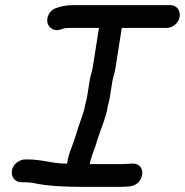

<svg xmlns="http://www.w3.org/2000/svg" viewBox="-20 -675 721 749"><path d="M230.8 -37C185.1 -37 144.9 -53 88.3 -53H78.3C55.3 -53 30.5 -35 26.4 -9C22.5 15.8 39.5 36 64.3 36H74.3C88.5 36 95.2 36.4 108.3 38.6C166.2 51.3 234.9 54 306.5 54H443.5C454.2 54 464.2 53.7 474.6 52.9L487.4 51.9C546.4 44.6 554.3 -42.3 491.7 -36.7L481.6 -35.9C474.3 -35.3 466.2 -35 457.5 -35H330.5L331.8 -43C333.1 -51.7 335.6 -54.5 340.3 -72.4C343.1 -82.1 348.7 -92.3 354.3 -111.4L362.1 -136.7L371.1 -162.4C379.2 -186.4 393.6 -220.1 398.3 -250C400.4 -263 406.1 -280.4 408.9 -298L418 -356C420.6 -372.8 426.9 -387.6 430.9 -413L455 -566H630C654.3 -566 677.1 -585.7 680.9 -610C684.5 -633 670 -655 644 -655H265C237.4 -655 217.2 -650.1 198.4 -643.4C169.2 -633.1 160.1 -602.5 165.6 -584.2C171 -566.1 192 -549.8 220.1 -561C228.7 -564.5 234.5 -566 250 -566H366L341.8 -412C340.8 -405.9 340 -402.1 338.8 -398.2L333.8 -379.6C331.8 -371.7 330.3 -364.2 329 -356L319.9 -298C318 -286.2 313.2 -272.8 309.8 -253.1C303.5 -228 292.4 -200.8 285.2 -177.8L277.4 -152.5C274.3 -144.3 270.5 -133 267.7 -123.5C261.3 -102.2 248.3 -78.1 242.8 -43L241.7 -36.5C239 -36.6 234 -37 230.8 -37Z"/></svg>

Font: Just Breathe
Style: BdObl3
Weight: 400
Foundry: Cannot Into Space Fonts
Version: Version 0.72